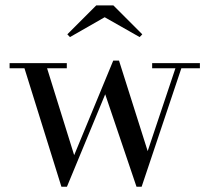

<svg xmlns="http://www.w3.org/2000/svg" viewBox="-20 -700 802 730"><path d="M740 -460V-440.5H669.5L518.5 10H499L380 -341.5L234.5 10H213.5L73 -440.5H16.5V-460H234V-440.5H159L262 -110L410.5 -469.5H432.5L541.5 -125.5L647 -440.5H558.5V-460ZM246 -559 236 -569.5 346 -679.5H411L521 -569.5L511 -559L378 -634.5Z"/></svg>

Font: Bodoni Moda SC
Style: Regular
Weight: 400
Designer: Owen Earl
Foundry: indestructible type
Version: Version 2.005